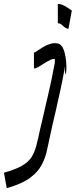

<svg xmlns="http://www.w3.org/2000/svg" viewBox="-115 -739 384 973"><path d="M229 -593Q215 -597 203 -609Q191 -621 180 -621H178V-719H180Q193 -719 208.5 -711Q224 -703 236 -694.5Q248 -686 248 -686H249L232 -593ZM-81 214 -95 136H-94Q-37 120 -4.5 101.5Q28 83 44 58.5Q60 34 69 -0.5Q78 -35 88 -83Q95 -112 99.5 -131Q104 -150 107.5 -166Q111 -182 115.5 -201Q120 -220 127 -250Q134 -279 138.5 -301Q143 -323 148 -345Q153 -367 158 -397Q160 -405 161 -411.5Q162 -418 163 -422V-440Q154 -442 139.5 -435Q125 -428 109.5 -418Q94 -408 80 -400Q66 -392 59 -392H57V-473H59Q62 -473 74 -481.5Q86 -490 103.5 -500.5Q121 -511 141 -517Q161 -523 180 -518Q196 -513 204.5 -494.5Q213 -476 217 -451.5Q221 -427 221.5 -405Q222 -383 220 -371Q218 -359 216 -365Q214 -371 213 -404L211 -383Q205 -349 200 -325Q195 -301 190.5 -280Q186 -259 180 -233Q173 -201 168.5 -181Q164 -161 160 -145Q156 -129 152 -111Q148 -93 142 -65Q132 -21 123.5 20.5Q115 62 95.5 98Q76 134 35.5 163.5Q-5 193 -79 214Z"/></svg>

Font: Syne Tactile
Style: Regular
Weight: 400
Designer: Lucas Descroix
Foundry: Bonjour Monde
Version: Version 2.100; ttfautohint (v1.8.3)